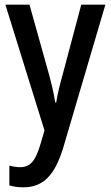

<svg xmlns="http://www.w3.org/2000/svg" viewBox="-20 -560 473 820"><path d="M3 -540 170 -3 153 55C132 126 111 154 65 154C50 154 33 151 20 147V232C38 237 57 240 80 240C167 240 215 185 250 71L430 -540H327L248 -243C235 -197 225 -155 220 -122H216C210 -161 200 -203 189 -243L106 -540Z"/></svg>

Font: Noto Sans Thai Looped Condensed Medium
Style: Regular
Weight: 500
Width: 3
Designer: Sasikarn Vongin, Ben Mitchell
Foundry: The Fontpad Ltd
Version: Version 1.001